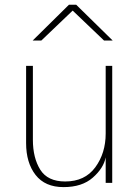

<svg xmlns="http://www.w3.org/2000/svg" viewBox="-20 -763 582 801"><path d="M88.9 -166V-488.3H117.2V-179.7Q117.2 -104.5 147.9 -55.2Q178.7 -5.9 252 -5.9Q334 -5.9 377.4 -64.9Q420.9 -124 420.9 -206.1V-488.3H448.2V0H420.9V-106.4Q412.1 -61.5 367.2 -22Q322.3 17.6 245.1 17.6Q168 17.6 128.4 -33.2Q88.9 -84 88.9 -166ZM116.2 -593.8 267.6 -743.2H297.9L450.2 -593.8H414.1L283.2 -718.8L152.3 -593.8Z"/></svg>

Font: Gothic A1 Thin
Style: Regular
Weight: 250
Designer: HanYang I&C Co.,Ltd.
Foundry: HanYang I&C Co.,Ltd.
Version: Version 2.50